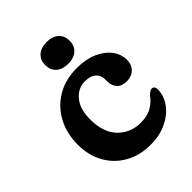

<svg xmlns="http://www.w3.org/2000/svg" viewBox="-190 -751 865 865"><g transform="rotate(-45 242.0 -318.5)"><path d="M456.5 -334.5Q456.5 -304 437.5 -285.2Q418.5 -266.5 387.5 -266.5Q356.5 -266.5 340.5 -283.8Q324.5 -301 324.5 -329.5V-343.5Q324.5 -369.5 306 -385Q287.5 -400.5 254.5 -400.5Q209 -400.5 179 -363.8Q149 -327 149 -263Q149 -178.5 192.2 -134.2Q235.5 -90 300 -90Q343.5 -90 371.5 -106.8Q399.5 -123.5 416.5 -148.5Q433.5 -164.5 443.5 -164.5Q461 -164 460.5 -139.5Q459 -99.5 433.8 -65.2Q408.5 -31 364.2 -9.8Q320 11.5 261 11.5Q193 11.5 140.8 -17.8Q88.5 -47 58.8 -99.5Q29 -152 29 -221.5Q29 -292 58.8 -347.8Q88.5 -403.5 142.5 -436Q196.5 -468.5 270 -468.5Q327.5 -468.5 369.2 -450Q411 -431.5 433.8 -401Q456.5 -370.5 456.5 -334.5ZM257 -509Q220.5 -509 199.8 -527.5Q179 -546 179 -578.5Q179 -610 199.8 -628.8Q220.5 -647.5 257 -647.5Q293.5 -647.5 314 -628.8Q334.5 -610 334.5 -578.5Q334.5 -546.5 314 -527.8Q293.5 -509 257 -509Z"/></g></svg>

Font: Fraunces 72pt S100 SemiBold
Style: Regular
Weight: 600
Version: Version 1.000; ttfautohint (v1.8.3)